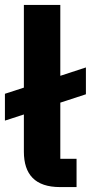

<svg xmlns="http://www.w3.org/2000/svg" viewBox="-22 -760 369 780"><path d="M289 -115H223V-343L327 -377V-486L223 -452V-740H75V-404L-2 -379V-270L75 -295V-144C75 -51 121 0 222 0H289Z"/></svg>

Font: IBM Plex Sans Thai Looped
Style: Bold
Weight: 700
Designer: Mike Abbink, Paul van der Laan, Pieter van Rosmalen, Ben Mitchell, Mark Frömberg
Foundry: Bold Monday
Version: Version 1.1